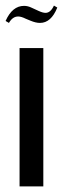

<svg xmlns="http://www.w3.org/2000/svg" viewBox="-21 -667 225 687"><path d="M134 -495V0H49V-495ZM11 -585 -1 -592Q23 -646 65 -646Q79 -646 93 -639L117 -628Q132 -621 142 -621Q160 -621 172 -647L184 -640Q162 -585 122 -585Q107 -585 88 -593L71 -600Q55 -608 44 -608Q24 -608 11 -585Z"/></svg>

Font: Moniqa SemBd Heading
Style: Regular
Weight: 600
Designer: Rajesh Rajput
Foundry: Rajesh Rajput
Version: Version 1.000